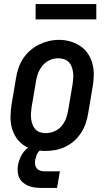

<svg xmlns="http://www.w3.org/2000/svg" viewBox="-20 -738 540 949"><path d="M204 8Q175 8 147.5 1.5Q120 -5 97.5 -20Q75 -35 60 -58Q45 -81 38 -108Q31 -135 32 -164Q33 -193 37 -221L59 -351Q63 -376 71 -400.5Q79 -425 93.5 -447.5Q108 -470 128.5 -488Q149 -506 172.5 -517.5Q196 -529 221 -535Q246 -541 272 -541Q301 -541 328 -533Q355 -525 377.5 -510Q400 -495 415 -472Q430 -449 437 -422.5Q444 -396 443.5 -366.5Q443 -337 438 -309L416 -179Q412 -154 404 -129.5Q396 -105 381.5 -82.5Q367 -60 347 -42Q327 -24 303 -12.5Q279 -1 254 3.5Q229 8 204 8ZM206 -80Q227 -80 248 -88.5Q269 -97 283.5 -114Q298 -131 306 -151.5Q314 -172 317 -193L339 -323Q341 -338 342 -352.5Q343 -367 341 -381.5Q339 -396 334 -409Q329 -422 319.5 -431.5Q310 -441 296 -445.5Q282 -450 267 -450Q246 -450 226 -441Q206 -432 191.5 -415Q177 -398 169 -378Q161 -358 158 -337L136 -207Q134 -192 133 -177.5Q132 -163 134 -149Q136 -135 141 -122Q146 -109 155 -99Q164 -89 177.5 -84.5Q191 -80 206 -80ZM187 191Q170 191 153.5 189Q137 187 122.5 181.5Q108 176 95.5 166Q83 156 76 142Q69 128 67.5 111.5Q66 95 69 78Q73 56 83.5 34.5Q94 13 112.5 -3Q131 -19 154 -25.5Q177 -32 199 -32L194 0Q185 0 177.5 5.5Q170 11 165.5 19Q161 27 158.5 35.5Q156 44 154 52Q152 64 153.5 75Q155 86 161.5 94Q168 102 178.5 105.5Q189 109 201 109H276L262 191ZM156 -642V-718H456V-642Z"/></svg>

Font: Iosevka Slab Semibold
Style: Italic
Weight: 600
Italic angle: -9°
Monospace: yes
Designer: Belleve Invis
Foundry: Belleve Invis
Version: Version 11.1.1; ttfautohint (v1.8.3)